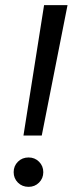

<svg xmlns="http://www.w3.org/2000/svg" viewBox="-20 -720 290 745"><path d="M71 -194 151 -700H242L142 -194ZM91 5Q66 5 49.5 -11.5Q33 -28 33 -52Q33 -76 49.5 -92.5Q66 -109 91 -109Q115 -109 131.5 -92.5Q148 -76 148 -52Q148 -28 131.5 -11.5Q115 5 91 5Z"/></svg>

Font: DeepMind Sans
Style: Italic
Weight: 400
Italic angle: -10°
Designer: Jonny Pinhorn / Modifications: Colophon Foundry
Foundry: Colophon Foundry
Version: Version 1.002; ttfautohint (v1.8.2)